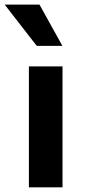

<svg xmlns="http://www.w3.org/2000/svg" viewBox="-47 -802 366 822"><path d="M110.4 -605.5 -26.9 -782.2H122.1L220.2 -605.5ZM76.7 -517.6H220.7V0H76.7Z"/></svg>

Font: Proza Libre
Style: SemiBold
Weight: 600
Designer: Jasper de Waard
Foundry: Jasper de Waard
Version: Version 1.000; ttfautohint (v1.4.1.8-43bc) -l 8 -r 50 -G 200